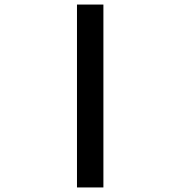

<svg xmlns="http://www.w3.org/2000/svg" viewBox="-20 -672 790 843"><path d="M318 151V-652H434V151Z"/></svg>

Font: Inconsolata ExtraExpanded
Style: Bold
Weight: 700
Width: 8
Monospace: yes
Designer: Raph Levien, Cyreal, Brenton Simpson
Foundry: Raph Levien, Cyreal, Google
Version: Version 3.100; ttfautohint (v1.8.4.7-5d5b)